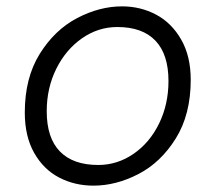

<svg xmlns="http://www.w3.org/2000/svg" viewBox="-20 -577 646 604"><path d="M274 7Q215 7 166 -18.5Q117 -44 87.5 -96Q58 -148 58 -223Q58 -332 105 -407.5Q152 -483 222.5 -520Q293 -557 364 -557Q422 -557 471 -531Q520 -505 550 -452.5Q580 -400 580 -326Q580 -217 533 -141.5Q486 -66 415.5 -29.5Q345 7 274 7ZM349 -492Q289 -492 238 -456.5Q187 -421 157 -360.5Q127 -300 127 -227Q127 -143 168.5 -100.5Q210 -58 289 -58Q349 -58 400 -93Q451 -128 480.5 -188.5Q510 -249 510 -322Q510 -406 469 -449Q428 -492 349 -492Z"/></svg>

Font: Cambay Devanagari
Style: Italic
Weight: 400
Italic angle: -11°
Designer: Pooja Saxena
Foundry: Pooja Saxena
Version: Version 1.018;PS 001.018;hotconv 1.0.70;makeotf.lib2.5.58329